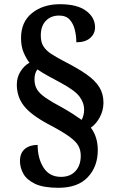

<svg xmlns="http://www.w3.org/2000/svg" viewBox="-20 -780 547 913"><path d="M258 113Q186 113 146.5 94Q107 75 91 46Q75 17 75 -14Q75 -53 98.5 -72Q122 -91 159 -91Q159 -27 187 17Q215 61 270 61Q314 61 339 33.5Q364 6 364 -39Q364 -66 352.5 -87Q341 -108 307.5 -132Q274 -156 205 -192Q126 -235 93 -277.5Q60 -320 60 -378Q60 -412 77 -439.5Q94 -467 120 -482Q105 -501 92.5 -530Q80 -559 80 -599Q80 -676 132.5 -718Q185 -760 265 -760Q347 -760 389.5 -728.5Q432 -697 432 -650Q432 -620 409 -599.5Q386 -579 343 -579Q343 -608 336 -637.5Q329 -667 311.5 -686.5Q294 -706 261 -706Q222 -706 198 -681Q174 -656 174 -611Q174 -579 187 -559Q200 -539 224 -523.5Q248 -508 282 -490Q349 -456 390.5 -427Q432 -398 452 -366Q472 -334 472 -292Q472 -255 454.5 -222.5Q437 -190 412 -173Q445 -129 445 -66Q445 12 397.5 62.5Q350 113 258 113ZM368 -210Q373 -218 376.5 -231Q380 -244 380 -258Q380 -292 357.5 -321.5Q335 -351 266 -388Q236 -404 208.5 -419Q181 -434 158 -450Q144 -432 144 -403Q144 -375 156 -355Q168 -335 197 -315Q226 -295 275 -269Q307 -251 329 -236.5Q351 -222 368 -210Z"/></svg>

Font: Noto Serif Thai SemiCondensed
Style: Bold
Weight: 700
Width: 4
Designer: Monotype Design Team
Foundry: Monotype Imaging Inc.
Version: Version 2.002; ttfautohint (v1.8.4.7-5d5b)